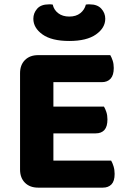

<svg xmlns="http://www.w3.org/2000/svg" viewBox="-20 -859 587 881"><path d="M155 2Q117 2 94.5 -20.5Q72 -43 72 -81V-523Q72 -561 94.5 -583.5Q117 -606 155 -606H486Q492 -596 497 -581Q502 -566 502 -547Q502 -514 487.5 -498Q473 -482 447 -482H225V-370H457Q463 -360 468 -345Q473 -330 473 -311Q473 -278 459 -262.5Q445 -247 419 -247H225V-122H490Q496 -112 501 -96Q506 -80 506 -61Q506 -28 491.5 -13Q477 2 452 2ZM298 -783Q329 -783 348.5 -798.5Q368 -814 374 -838Q379 -839 383 -839Q387 -839 392 -839Q427 -839 445 -819Q463 -799 463 -773Q463 -731 420.5 -701Q378 -671 298 -671Q217 -671 175 -701Q133 -731 133 -773Q133 -799 150.5 -819Q168 -839 204 -839Q209 -839 213 -839Q217 -839 222 -838Q227 -814 247 -798.5Q267 -783 298 -783Z"/></svg>

Font: Baloo Thambi 2
Style: Bold
Weight: 700
Designer: Aadarsh Rajan and Ek Type
Foundry: Ek Type
Version: Version 1.640;hotconv 1.0.111;makeotfexe 2.5.65597; ttfautoh